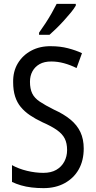

<svg xmlns="http://www.w3.org/2000/svg" viewBox="-20 -963 494 993"><path d="M413 -195Q413 -133 387.5 -87.5Q362 -42 315 -16Q268 10 205 10Q173 10 143.5 6.5Q114 3 88.5 -4.5Q63 -12 42 -22V-109Q76 -90 119.5 -79.5Q163 -69 204 -69Q244 -69 271 -84.5Q298 -100 312.5 -127Q327 -154 327 -187Q327 -222 315 -246Q303 -270 275 -290Q247 -310 199 -331Q163 -348 135 -367Q107 -386 87.5 -409.5Q68 -433 58 -464.5Q48 -496 48 -538Q47 -594 72.5 -636Q98 -678 142.5 -701.5Q187 -725 244 -724Q291 -724 331.5 -713.5Q372 -703 404 -688L376 -611Q344 -627 311 -636Q278 -645 245 -645Q209 -645 185 -631.5Q161 -618 148 -594.5Q135 -571 135 -540Q135 -504 146.5 -480Q158 -456 185.5 -437.5Q213 -419 259 -396Q310 -373 344.5 -344.5Q379 -316 396 -279.5Q413 -243 413 -195ZM372 -934Q363 -918 346.5 -898Q330 -878 310.5 -856.5Q291 -835 271.5 -816Q252 -797 236 -783H182V-794Q200 -819 216.5 -844.5Q233 -870 247.5 -895.5Q262 -921 273 -943H372Z"/></svg>

Font: Noto Sans Arabic Condensed
Style: Regular
Weight: 400
Width: 3
Designer: Monotype Design Team, Nadine Chahine, Nizar Qandah and Khaled Hosny
Foundry: Monotype Imaging Inc.
Version: Version 2.012